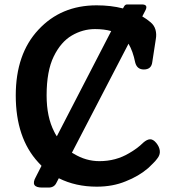

<svg xmlns="http://www.w3.org/2000/svg" viewBox="-20 -823 769 865"><path d="M416 18Q321 18 245 -20L234 1Q224 22 199 22H170Q115 22 141 -25L167 -76L152 -92Q51 -202 51 -393Q51 -580 153 -689Q255 -799 415 -799Q480 -799 534 -785L539 -794Q544 -803 553 -803H619Q649 -803 635 -776L621 -749Q643 -736 658 -723Q675 -709 680.5 -689Q686 -669 682 -647L666 -543Q662 -510 628 -510Q597 -510 589 -542Q579 -592 559 -626L304 -135L313 -130Q367 -97 428 -97Q502 -97 562 -133Q581 -144 596.5 -155.5Q612 -167 625 -180Q642 -195 656 -195.5Q670 -196 684 -179Q698 -162 700 -143.5Q702 -125 688 -108Q680 -97 669.5 -87Q659 -77 648 -66Q605 -29 546 -6Q488 18 416 18ZM236 -209 481 -683Q449 -692 408 -692Q353 -692 303.5 -663Q254 -634 222 -568.5Q190 -503 190 -393Q190 -296 224 -230Q229 -219 236 -209Z"/></svg>

Font: MaokenZhuyuanTi
Style: Regular
Weight: 400
Designer: Fontworks Inc & LongZhuTi team: ZERO子、时光羊、荆南、频凡、刘鹏、Little White Dog、帆影Magmeta、奈白不弍、白日月球、ChaoTawei、雨三（排名不分先后）
Version: Version 1.000; 20230222